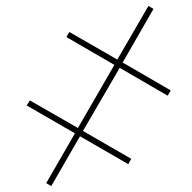

<svg xmlns="http://www.w3.org/2000/svg" viewBox="-20 -641 649 648"><path d="M153 -13 250 -181 413 -87 423 -105 260 -199 384 -412 546 -318 556 -336 394 -430 498 -611 481 -621 376 -440 214 -533 204 -516 366 -422 243 -209 81 -302 70 -285 233 -191 136 -23Z"/></svg>

Font: Noto Serif Display Black
Style: Italic
Weight: 900
Italic angle: -12°
Designer: Monotype Design Team
Foundry: Monotype Imaging Inc.
Version: Version 2.009